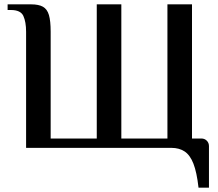

<svg xmlns="http://www.w3.org/2000/svg" viewBox="-20 -680 1001 883"><path d="M893 183Q885 112 869.5 72.5Q854 33 829 16.5Q804 0 768 0H100V-534Q100 -579 87.5 -606.5Q75 -634 30 -634H15V-660H123Q158 -660 177.5 -649Q197 -638 205 -611Q213 -584 213 -534V-43H425V-660H538V-43H750V-660H863V-43H906Q921 -43 931 -33Q941 -23 941 -8V183Z"/></svg>

Font: El Messiri SemiBold
Style: Regular
Weight: 600
Designer: Mohamed Gaber
Foundry: Kief Type Foundry
Version: Version 2.020; ttfautohint (v1.8.3)